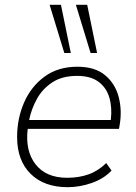

<svg xmlns="http://www.w3.org/2000/svg" viewBox="-20 -769 563 797"><path d="M261 8Q163 8 107 -47.5Q51 -103 51 -200Q51 -277 80 -343.5Q109 -410 165 -451Q221 -492 301 -492Q374 -492 416 -457Q458 -422 472.5 -367Q487 -312 477 -252L474 -234H95Q84 -143 127.5 -87Q171 -31 259 -31Q307 -31 347 -45Q387 -59 421 -92L443 -61Q411 -27 361 -9.5Q311 8 261 8ZM300 -454Q238 -454 197 -427Q156 -400 133 -358Q110 -316 101 -271H440Q446 -322 434 -363.5Q422 -405 389 -429.5Q356 -454 300 -454ZM356 -549 295 -749H342L383 -549ZM247 -549 186 -749H233L274 -549Z"/></svg>

Font: Nunito Sans ExtraLight
Style: Italic
Weight: 200
Italic angle: -9°
Designer: Vernon Adams
Foundry: Vernon Adams
Version: Version 3.006; ttfautohint (v1.8.3)